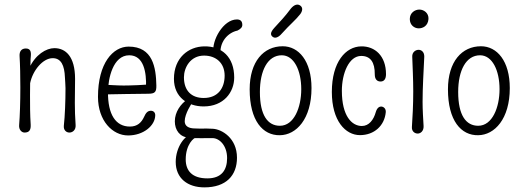

<svg xmlns="http://www.w3.org/2000/svg" viewBox="-20 -583 2296 843"><path d="M114.7 -36.1C111.8 -81.5 111.8 -121.1 111.8 -165.5C111.8 -181.6 111.8 -199.7 112.3 -217.8C123.5 -273.4 168 -327.6 211.4 -327.6C248 -327.6 263.2 -296.4 265.1 -242.7C265.6 -229.5 267.6 -211.4 267.6 -195.8C267.6 -140.1 265.1 -73.2 260.3 -31.2C258.3 -11.2 271.5 -1 284.7 -1C298.3 -1 313.5 -11.7 312 -33.7C309.6 -67.9 308.6 -99.6 308.6 -131.3C308.6 -163.6 309.6 -200.2 309.6 -236.8C309.6 -335.9 267.6 -371.6 218.8 -371.6C183.1 -371.6 134.8 -343.3 107.9 -282.7L112.8 -280.3C114.3 -294.4 113.3 -322.8 115.2 -335.9C117.2 -356.4 113.3 -370.1 93.3 -370.1C74.2 -370.1 64.9 -357.4 65.9 -337.4C68.4 -297.4 69.3 -248.5 69.3 -198.7C69.3 -137.2 67.4 -74.7 64 -33.2C62.5 -13.2 75.2 -1 87.9 -1C110.4 -1 115.7 -14.6 114.7 -36.1Z M441.4 -168.5C477.1 -168.9 574.2 -171.4 629.9 -171.4C660.2 -171.4 667 -178.7 666.5 -207.5C665 -286.6 650.9 -378.4 544.9 -378.4C476.1 -378.4 410.2 -305.7 410.2 -157.7C410.2 -52.7 474.1 11.7 542.5 11.7C609.9 11.7 660.6 -31.2 661.6 -76.2C662.1 -89.4 653.3 -96.7 642.6 -96.7C627.9 -96.7 620.1 -86.9 612.3 -69.3C601.1 -45.4 583.5 -27.3 550.3 -27.3C488.8 -27.3 453.1 -79.1 454.1 -179.7C454.6 -237.3 475.6 -340.3 547.4 -340.3C611.8 -340.3 623.5 -264.2 621.1 -200.2L644.5 -214.4C623.5 -209.5 546.4 -207.5 522.9 -207.5C493.2 -207.5 459.5 -210.4 441.4 -210.9Z M876.5 -379.4C807.6 -378.4 743.7 -329.6 743.7 -236.8C743.7 -155.8 805.2 -115.7 874 -115.7C961.9 -115.7 1008.3 -177.7 1008.3 -242.7C1008.3 -331.5 955.1 -380.9 876.5 -379.4ZM874.5 -152.8C820.8 -152.8 787.6 -184.6 787.6 -243.7C787.6 -285.6 815.4 -338.9 876 -338.9C927.7 -338.9 966.3 -307.1 966.3 -251C966.3 -196.8 937.5 -152.8 874.5 -152.8ZM948.7 -340.3C941.4 -398.9 981 -439.9 1022.5 -448.7C1036.6 -455.6 1043.9 -463.4 1043.9 -473.6C1043.9 -492.2 1033.2 -497.6 1020 -497.6C960.4 -497.6 909.2 -405.8 917 -352.5ZM795.4 116.7C795.4 52.2 830.6 20 843.8 20C869.6 20 862.3 6.3 826.7 6.3C793 6.3 751.5 62.5 751.5 127.9C751.5 200.2 804.2 239.7 877.4 239.7C972.7 239.7 1020.5 187.5 1020.5 109.4C1020.5 23.4 954.1 -15.6 914.6 -17.6C870.6 -20 872.6 -17.1 836.4 -19C808.1 -19 791 -29.3 791 -50.8C791 -83.5 821.8 -129.9 824.2 -132.3L802.7 -146.5C773.4 -127 747.6 -91.3 747.6 -50.3C747.6 -12.2 769 19 809.6 21.5C841.8 25.4 881.8 22.9 913.6 23.4C943.8 23.9 977.1 56.2 977.1 111.3C977.1 163.6 952.6 200.2 890.6 200.2C823.2 200.2 795.4 166.5 795.4 116.7Z M1209 10.7C1280.8 9.8 1347.7 -60.5 1347.7 -196.3C1347.7 -315.4 1291.5 -379.9 1221.2 -379.9C1137.7 -379.9 1076.2 -313 1076.2 -190.9C1076.2 -53.2 1133.8 12.2 1209 10.7ZM1217.3 -340.3C1270.5 -340.3 1302.7 -274.4 1302.7 -191.4C1302.7 -111.3 1271 -30.8 1209 -30.8C1155.8 -30.8 1121.1 -76.2 1121.1 -179.2C1121.1 -273.4 1155.3 -340.3 1217.3 -340.3ZM1252.9 -540C1234.4 -514.6 1206.5 -484.4 1184.6 -460.9C1174.8 -450.2 1169.9 -441.4 1169.9 -434.6C1169.9 -424.3 1180.7 -417.5 1187 -417.5C1200.2 -417.5 1210.4 -427.7 1216.8 -435.1C1254.9 -477.5 1276.9 -493.7 1298.3 -521C1307.1 -532.7 1312.5 -549.8 1296.9 -559.6C1281.7 -568.8 1265.1 -557.1 1252.9 -540Z M1625.5 -256.3C1625.5 -234.9 1635.7 -225.1 1650.9 -225.1C1666.5 -225.1 1674.8 -236.3 1674.8 -257.3C1674.8 -337.9 1626 -380.4 1565.9 -379.4C1498 -378.4 1437 -311.5 1437 -179.2C1437 -52.7 1496.6 10.3 1560.5 10.3C1622.6 10.3 1668.5 -30.8 1673.8 -90.8C1674.8 -106 1664.6 -114.7 1653.8 -115.2C1644.5 -115.2 1635.3 -108.9 1629.9 -90.8C1620.6 -57.1 1600.1 -29.8 1568.8 -29.8C1524.9 -29.8 1481 -73.2 1481 -184.1C1481 -261.2 1512.2 -337.4 1565.9 -337.4C1606.4 -337.4 1626 -310.1 1625.5 -256.3Z M1839.8 -29.3C1837.9 -63 1835.4 -100.6 1835.4 -135.3C1835.4 -200.7 1839.8 -266.6 1842.8 -334C1843.3 -354.5 1830.6 -364.3 1817.9 -364.3C1804.7 -364.3 1789.1 -354 1790 -334C1791.5 -290.5 1794.4 -235.8 1794.4 -181.6C1794.4 -125 1791.5 -65.4 1788.6 -26.9C1786.6 -6.3 1800.8 3.4 1814 3.4C1826.7 3.4 1840.8 -7.8 1839.8 -29.3ZM1861.3 -499.5C1862.8 -526.4 1840.3 -541 1821.3 -541C1801.3 -541 1779.3 -526.4 1779.3 -499.5C1779.3 -472.7 1799.3 -458.5 1818.4 -458.5C1835.9 -458.5 1858.9 -468.3 1861.3 -499.5Z M2079.6 10.7C2151.4 9.8 2218.3 -60.5 2218.3 -196.3C2218.3 -315.4 2162.1 -379.9 2091.8 -379.9C2008.3 -379.9 1946.8 -313 1946.8 -190.9C1946.8 -53.2 2004.4 12.2 2079.6 10.7ZM2087.9 -340.3C2141.1 -340.3 2173.3 -274.4 2173.3 -191.4C2173.3 -111.3 2141.6 -30.8 2079.6 -30.8C2026.4 -30.8 1991.7 -76.2 1991.7 -179.2C1991.7 -273.4 2025.9 -340.3 2087.9 -340.3Z"/></svg>

Font: Pompiere 
Style: Regular
Weight: 400
Designer: Karolina Lach
Foundry: Sorkin Type Co.
Version: Version 1.001